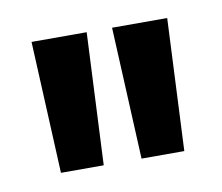

<svg xmlns="http://www.w3.org/2000/svg" viewBox="-39 -748 345 298"><g transform="rotate(-10 133.5 -599.0)"><path d="M36.1 -495.1 26.4 -703.1H113.3L103.5 -495.1ZM163.1 -495.1 153.3 -703.1H240.2L230.5 -495.1Z"/></g></svg>

Font: Maiden Orange
Style: Regular
Weight: 400
Designer: Astigmatic (AOETI)
Foundry: Astigmatic (AOETI)
Version: Version 1.000